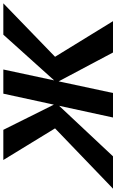

<svg xmlns="http://www.w3.org/2000/svg" viewBox="160 -905 698 1152"><g transform="rotate(-90 509.0 -329.0)"><path d="M-47 0 366 -397 344 -300 125 -658H306L465 -339L147 0ZM380 0 523 -658H668L527 0ZM770 0 590 -339 877 -658H1065L695 -300L714 -397L958 0Z"/></g></svg>

Font: Ysabeau Infant ExtraBold
Style: Italic
Weight: 800
Italic angle: -12°
Designer: Christian Thalmann (Catharsis Fonts)
Version: Version 2.001;gftools[0.9.30]; featfreeze: ss01,ss02,lnum